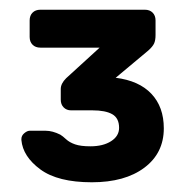

<svg xmlns="http://www.w3.org/2000/svg" viewBox="-20 -720 388 395"><path d="M169 -345Q99 -345 63 -371.5Q27 -398 24 -432V-434Q24 -441 30 -446Q36 -451 41 -451H74Q88 -451 104 -443Q109 -440 116 -433.5Q123 -427 134.5 -423Q146 -419 166 -419Q192 -419 208.5 -429.5Q225 -440 225 -457Q225 -477 211 -485Q197 -493 170 -493H126Q117 -493 111 -499Q105 -505 105 -515V-537Q105 -548 116 -559L185 -622H63Q53 -622 47 -628Q41 -634 41 -644V-678Q41 -688 47 -694Q53 -700 63 -700H278Q288 -700 294 -694Q300 -688 300 -678V-648Q300 -637 297 -630.5Q294 -624 285 -616L218 -560Q266 -554 291.5 -527Q317 -500 317 -456Q317 -405 277 -375Q237 -345 169 -345Z"/></svg>

Font: Rubik AZ
Style: Regular
Weight: 500
Designer: Hubert and Fischer
Foundry: Hubert & Fischer
Version: Version 2.000